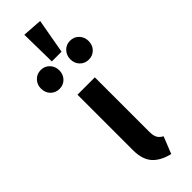

<svg xmlns="http://www.w3.org/2000/svg" viewBox="-367 -940 963 963"><g transform="rotate(-45 115.0 -458.0)"><path d="M177 -145Q177 -117 184.5 -102Q192 -87 212 -76L176 14Q114 -1 84 -36Q54 -71 54 -134V-529H177ZM183 -923 150 -738H81L78 -930ZM76 -680Q76 -651 57.5 -632Q39 -613 11 -613Q-17 -613 -35.5 -632Q-54 -651 -54 -680Q-54 -708 -35.5 -727.5Q-17 -747 11 -747Q39 -747 57.5 -727.5Q76 -708 76 -680ZM284 -680Q284 -651 265.5 -632Q247 -613 219 -613Q191 -613 172.5 -632Q154 -651 154 -680Q154 -708 172.5 -727.5Q191 -747 219 -747Q247 -747 265.5 -727.5Q284 -708 284 -680Z"/></g></svg>

Font: Fira Sans Compressed Medium
Style: Regular
Weight: 500
Width: 1
Designer: bBox Type GmbH & Carrois Corporate GbR & Edenspiekermann AG
Foundry: bBox Type GmbH & Carrois Corporate GbR & Edenspiekermann AG
Version: Version 4.301